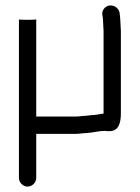

<svg xmlns="http://www.w3.org/2000/svg" viewBox="-20 -537 516 710"><path d="M50 -460V-85L114 -106V-465L98 -464C90 -464 50 -464 50 -460ZM114 121V-42H260C275 -42 287 -45 302 -45C326 -47 346 -53 367 -53C374 -52 380 -52 385 -52C419 -52 427 -83 427 -118V-422C427 -435 425 -448 425 -460C425 -470 423 -481 422 -491C416 -517 381 -527 364 -504C353 -489 361 -479 361 -460C361 -447 363 -436 363 -422V-117C346 -115 332 -111 315 -111C310 -110 305 -110 300 -109C286 -109 274 -106 260 -106H114V-460C114 -464 73 -464 66 -464C50 -464 50 -465 50 -465V121C50 138 65 153 82 153C99 153 114 138 114 121Z"/></svg>

Font: Electronic
Style: SeBd
Weight: 600
Version: Version 1.011